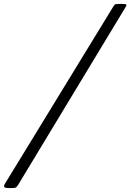

<svg xmlns="http://www.w3.org/2000/svg" viewBox="-81 -800 658 970"><path d="M517 -780H539.5Q554 -780 556.8 -776.8Q559.5 -773.5 554 -765L10.5 134Q4.5 143.5 -0.2 146.8Q-5 150 -20.5 150H-36.5Q-55 150 -59 144.8Q-63 139.5 -56.5 129L489 -763Q494.5 -772.5 498.2 -776.2Q502 -780 517 -780Z"/></svg>

Font: Besley* Narrow
Style: Italic
Weight: 400
Width: 4
Italic angle: -13°
Designer: Owen Earl
Foundry: indestructible type*
Version: Version 3.000; ttfautohint (v1.8.3)